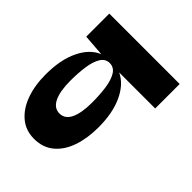

<svg xmlns="http://www.w3.org/2000/svg" viewBox="-116 -817 1331 1331"><g transform="rotate(-45 549.0 -152.0)"><path d="M408 15Q300 15 216 -14Q132 -43 83.5 -101Q35 -159 35 -245Q35 -327 83.5 -385Q132 -443 216 -473.5Q300 -504 408 -504Q552 -504 649 -457.5Q746 -411 780 -331L792 -490H1018V200H778V-153Q742 -76 645.5 -30.5Q549 15 408 15ZM498 -138Q574 -138 637.5 -147Q701 -156 739.5 -179.5Q778 -203 778 -245Q778 -287 739.5 -310.5Q701 -334 637.5 -343Q574 -352 498 -352Q396 -352 340 -325Q284 -298 284 -245Q284 -191 340 -164.5Q396 -138 498 -138Z"/></g></svg>

Font: Syne ExtraBold
Style: Regular
Weight: 800
Designer: Lucas Descroix
Foundry: Bonjour Monde
Version: Version 2.200; ttfautohint (v1.8.4)